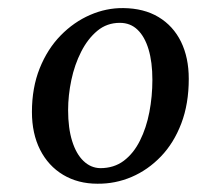

<svg xmlns="http://www.w3.org/2000/svg" viewBox="-20 -818 487 475"><path d="M285 -798Q336 -797.5 372.2 -775.8Q408.5 -754 427.8 -714.8Q447 -675.5 447 -623Q447 -561 428.5 -512.5Q410 -464 378 -430.8Q346 -397.5 305.5 -380.2Q265 -363 221 -363.5Q173 -363.5 136.2 -385.5Q99.5 -407.5 79.2 -447.5Q59 -487.5 59 -541Q59 -601 78.2 -649Q97.5 -697 130 -730.2Q162.5 -763.5 202.8 -781Q243 -798.5 285 -798ZM276.5 -761.5Q244.5 -761.5 220.8 -741.8Q197 -722 180.8 -690Q164.5 -658 156.5 -620Q148.5 -582 148.5 -545.5Q148.5 -501 158.5 -469Q168.5 -437 186.5 -419.8Q204.5 -402.5 228 -402Q262 -402 286.2 -420.2Q310.5 -438.5 326.2 -470Q342 -501.5 349.5 -540.5Q357 -579.5 357 -620.5Q357 -664.5 347.5 -696Q338 -727.5 320.2 -744.5Q302.5 -761.5 276.5 -761.5Z"/></svg>

Font: Merriweather 60pt
Style: Italic
Weight: 400
Italic angle: -7.8°
Version: Version 2.101